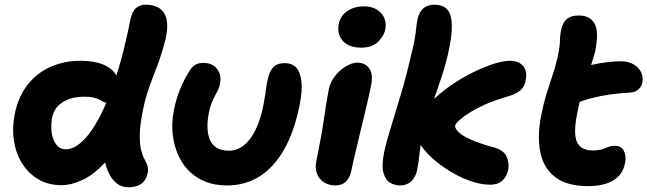

<svg xmlns="http://www.w3.org/2000/svg" viewBox="-20 -780 2758 818"><path d="M243 9Q185 9 142.5 -16.5Q100 -42 73.5 -85Q47 -128 39 -182.5Q31 -237 43 -295Q58 -369 98 -419.5Q138 -470 196 -495.5Q254 -521 323 -521Q380 -521 418.5 -505.5Q457 -490 474 -461.5Q491 -433 483 -390Q478 -369 466 -355.5Q454 -342 441 -342Q429 -342 421.5 -346Q414 -350 404.5 -355Q395 -360 379.5 -364Q364 -368 339 -368Q284 -368 247 -344.5Q210 -321 202 -279Q196 -246 200 -215.5Q204 -185 219.5 -164.5Q235 -144 260 -144Q308 -144 358 -208Q408 -272 454 -394.5Q500 -517 535 -694Q543 -732 560 -746Q577 -760 598 -760Q659 -760 680.5 -722Q702 -684 685 -612Q668 -546 649.5 -498.5Q631 -451 615 -406.5Q599 -362 588 -306Q576 -245 575.5 -206Q575 -167 580.5 -143.5Q586 -120 594 -105Q602 -90 607 -78Q612 -66 610 -48Q606 -17 585 0.5Q564 18 526 18Q498 18 476.5 0.5Q455 -17 441.5 -46.5Q428 -76 424.5 -114.5Q421 -153 430 -194L512 -218Q473 -135 425.5 -85Q378 -35 330.5 -13Q283 9 243 9Z M948 10Q880 10 831 -17.5Q782 -45 754 -91.5Q726 -138 717.5 -195Q709 -252 721 -312Q730 -356 745.5 -395.5Q761 -435 786 -476Q795 -492 809 -502Q823 -512 846 -512Q885 -512 905 -486Q925 -460 917 -422Q915 -410 909 -397.5Q903 -385 895.5 -371Q888 -357 881 -339.5Q874 -322 870 -300Q863 -266 864 -236Q865 -206 874.5 -184Q884 -162 904 -150Q924 -138 955 -138Q990 -138 1019 -161Q1048 -184 1069.5 -228.5Q1091 -273 1103 -336Q1108 -362 1110.5 -380Q1113 -398 1115 -412.5Q1117 -427 1121 -443Q1128 -476 1144 -493.5Q1160 -511 1194 -511Q1223 -511 1241 -493Q1259 -475 1264 -435Q1269 -395 1256 -330Q1233 -217 1189.5 -141.5Q1146 -66 1085 -28Q1024 10 948 10Z M1409 10Q1381 10 1360 -3.5Q1339 -17 1330.5 -40Q1322 -63 1327 -89Q1340 -154 1348 -198.5Q1356 -243 1360.5 -276Q1365 -309 1370 -338.5Q1375 -368 1381 -400Q1387 -430 1407 -455.5Q1427 -481 1453 -497Q1479 -513 1503 -513Q1535 -513 1552.5 -489.5Q1570 -466 1562 -421Q1558 -401 1550 -364.5Q1542 -328 1531 -283.5Q1520 -239 1509.5 -194.5Q1499 -150 1490 -112.5Q1481 -75 1477 -53Q1471 -23 1454 -6.5Q1437 10 1409 10ZM1518 -577Q1467 -577 1441 -605.5Q1415 -634 1423 -676Q1430 -713 1460 -733Q1490 -753 1530 -753Q1565 -753 1587.5 -738Q1610 -723 1618 -701Q1626 -679 1622 -657Q1617 -628 1591.5 -602.5Q1566 -577 1518 -577Z M2069 7Q2029 7 1983.5 -9Q1938 -25 1894.5 -52Q1851 -79 1816.5 -111Q1782 -143 1764 -176.5Q1746 -210 1752 -238Q1760 -279 1793 -319.5Q1826 -360 1874 -396.5Q1922 -433 1974.5 -461Q2027 -489 2074 -505Q2121 -521 2152 -521Q2190 -521 2209 -498.5Q2228 -476 2219 -435Q2215 -410 2196 -394Q2177 -378 2130 -365Q2086 -352 2048.5 -335.5Q2011 -319 1983 -301.5Q1955 -284 1938 -269Q1921 -254 1919 -244Q1918 -234 1932 -219Q1946 -204 1981 -187.5Q2016 -171 2077 -154Q2124 -143 2137.5 -114.5Q2151 -86 2145 -56Q2139 -27 2119.5 -10Q2100 7 2069 7ZM1686 10Q1662 10 1642 -1.5Q1622 -13 1613.5 -44.5Q1605 -76 1617 -133Q1625 -172 1645 -236.5Q1665 -301 1688.5 -380Q1712 -459 1731 -543Q1740 -578 1744.5 -601.5Q1749 -625 1751 -641.5Q1753 -658 1754.5 -671.5Q1756 -685 1759 -699Q1766 -729 1783.5 -744.5Q1801 -760 1831 -760Q1867 -760 1885.5 -739.5Q1904 -719 1905 -672Q1906 -625 1888 -546Q1877 -501 1864.5 -462Q1852 -423 1839.5 -387.5Q1827 -352 1815.5 -319.5Q1804 -287 1794.5 -256Q1785 -225 1778 -193Q1769 -148 1766.5 -119Q1764 -90 1757 -55Q1751 -25 1732 -7.5Q1713 10 1686 10Z M2486 13Q2396 13 2346 -25Q2296 -63 2282 -131.5Q2268 -200 2286 -290Q2296 -340 2308 -379Q2320 -418 2332.5 -454.5Q2345 -491 2355 -533Q2365 -578 2365.5 -605.5Q2366 -633 2372 -659Q2378 -684 2395 -699Q2412 -714 2446 -714Q2494 -714 2513.5 -678.5Q2533 -643 2515 -558Q2507 -529 2497.5 -500Q2488 -471 2477.5 -440.5Q2467 -410 2457 -374.5Q2447 -339 2439 -296Q2427 -237 2431 -203Q2435 -169 2454 -154Q2473 -139 2505 -139Q2529 -139 2544.5 -144Q2560 -149 2572.5 -154Q2585 -159 2599 -159Q2627 -159 2638 -137Q2649 -115 2643 -86Q2634 -36 2593 -11.5Q2552 13 2486 13ZM2430 -339Q2385 -322 2366 -340.5Q2347 -359 2354 -394Q2360 -423 2375.5 -446.5Q2391 -470 2439 -486Q2468 -496 2500.5 -503.5Q2533 -511 2565.5 -515Q2598 -519 2626 -519Q2656 -519 2678 -506.5Q2700 -494 2710.5 -474Q2721 -454 2717 -430Q2714 -412 2701 -400Q2688 -388 2669 -386Q2619 -383 2579.5 -377.5Q2540 -372 2504.5 -363Q2469 -354 2430 -339Z"/></svg>

Font: Shantell Sans
Style: Bold Italic
Weight: 700
Italic angle: -11°
Designer: Stephen Nixon, Anya Danilova, Shantell Martin
Foundry: Arrow Type
Version: Version 1.011;[c5ecc13dd]